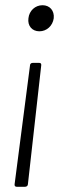

<svg xmlns="http://www.w3.org/2000/svg" viewBox="-20 -516 244 736"><path d="M143 -496C115 -496 92 -475 89 -446C85 -417 103 -396 131 -396C159 -396 182 -417 186 -446C189 -475 171 -496 143 -496ZM95 -265 36 190C35 196 38 200 44 200H76C82 200 87 196 87 190L138 -265C139 -272 136 -275 130 -275H106C100 -275 95 -272 95 -265Z"/></svg>

Font: Barlow Semi Condensed Light
Style: Italic
Weight: 300
Width: 4
Italic angle: -7°
Designer: Jeremy Tribby
Foundry: Tribby Type
Version: Version 1.422;hotconv 1.0.109;makeotfexe 2.5.65596